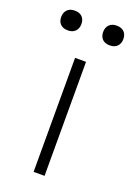

<svg xmlns="http://www.w3.org/2000/svg" viewBox="-138 -767 580 823"><g transform="rotate(20 152.0 -355.5)"><path d="M126 0V-520H176V0ZM247 -621Q225 -621 213 -633Q201 -645 201 -666Q201 -686 213 -698.5Q225 -711 247 -711Q269 -711 281 -699Q293 -687 293 -666Q293 -646 281 -633.5Q269 -621 247 -621ZM56 -620Q34 -620 22 -632Q10 -644 10 -665Q10 -685 22 -697.5Q34 -710 56 -710Q78 -710 90 -698Q102 -686 102 -665Q102 -645 90 -632.5Q78 -620 56 -620Z"/></g></svg>

Font: Lexend Exa ExtraLight
Style: Regular
Weight: 250
Designer: Bonnie Shaver-Troup, Thomas Jockin
Foundry: Lexend
Version: Version 1.007